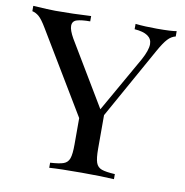

<svg xmlns="http://www.w3.org/2000/svg" viewBox="-74 -676 718 745"><g transform="rotate(10 285.5 -304.0)"><path d="M563 -608V-587Q546 -583 532 -568Q518 -553 499 -519L342 -238V-106Q342 -68 348 -51Q354 -34 370.5 -28Q387 -22 423 -20V0Q377 -3 296 -3Q210 -3 168 0V-20Q204 -22 220.5 -28Q237 -34 243 -51Q249 -68 249 -106V-210L56 -531Q37 -563 24.5 -573.5Q12 -584 -2 -587V-608Q62 -604 86 -604Q155 -604 226 -608V-587Q192 -587 174 -581.5Q156 -576 156 -557Q156 -540 173 -510L324 -258L448 -476Q470 -516 470 -540Q470 -582 401 -587V-608Q438 -604 486 -604Q543 -604 563 -608Z"/></g></svg>

Font: Playfair Display SC
Style: Regular
Weight: 400
Designer: Claus Eggers Sørensen
Foundry: Claus Eggers Sørensen
Version: Version 1.200; ttfautohint (v1.6)